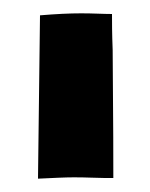

<svg xmlns="http://www.w3.org/2000/svg" viewBox="-20 -727 225 288"><path d="M40 -704 37 -459C59 -460 77 -461 91 -461C111 -461 126 -460 137 -460H150C150 -475 150 -544 149 -652C148 -677 148 -695 148 -706C135 -706 120 -707 102 -707C84 -707 64 -706 40 -704Z"/></svg>

Font: Londrina Solid CC
Style: CC
Weight: 400
Designer: Marcelo Magalhaes
Foundry: Tipos Pereira
Version: Version 1.003;FEAKit 1.0